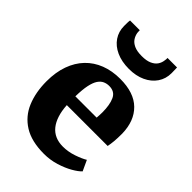

<svg xmlns="http://www.w3.org/2000/svg" viewBox="-245 -932 1042 1042"><g transform="rotate(45 276.0 -411.0)"><path d="M298 11Q202.5 11 143.2 -26Q84 -63 56.8 -128.2Q29.5 -193.5 29.5 -278Q29.5 -347.5 49 -401.8Q68.5 -456 104.5 -493.5Q140.5 -531 191 -550.5Q241.5 -570 303.5 -570Q409.5 -570 464.2 -516.2Q519 -462.5 521 -367Q521 -333 518.8 -308Q516.5 -283 512.5 -264H199Q201.5 -221.5 212 -189Q222.5 -156.5 240.5 -134.2Q258.5 -112 284 -100.8Q309.5 -89.5 343 -89.5Q383 -89.5 423.2 -103.2Q463.5 -117 486 -131L514 -70.5Q499 -54 466 -35Q433 -16 389.2 -2.5Q345.5 11 298 11ZM198 -330.5H361.5Q362 -341 362.8 -351.2Q363.5 -361.5 363.5 -372Q363.5 -431 347.2 -465.8Q331 -500.5 288.5 -500.5Q269.5 -500.5 253.5 -493.2Q237.5 -486 225.2 -467.8Q213 -449.5 206 -416.2Q199 -383 198 -330.5ZM298.5 -641Q242.5 -641 201.2 -659.8Q160 -678.5 137.5 -711.8Q115 -745 115 -787.5Q115 -798 115.2 -811.2Q115.5 -824.5 117 -831.5H191.5Q191.5 -827 191.8 -822Q192 -817 192.5 -811.5Q195.5 -793 206.2 -776.5Q217 -760 239.2 -749.8Q261.5 -739.5 298.5 -739.5Q335 -739.5 357.2 -749.8Q379.5 -760 390.2 -776.2Q401 -792.5 403 -811Q404 -816.5 404.5 -821.8Q405 -827 404.5 -831.5H477.5Q477.5 -824.5 478 -811.5Q478.5 -798.5 478.5 -788.5Q478.5 -745.5 455.8 -712Q433 -678.5 392.5 -659.8Q352 -641 298.5 -641Z"/></g></svg>

Font: Merriweather Light 18pt Black
Style: Regular
Weight: 900
Version: Version 2.100